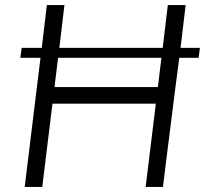

<svg xmlns="http://www.w3.org/2000/svg" viewBox="-20 -734 805 754"><path d="M77 0 139 -507H60L65 -546H144L164 -714H233L213 -546H619L639 -714H709L689 -546H765L760 -507H684Q675 -439 665.5 -364.5Q656 -290 647.5 -221Q639 -152 631.5 -94Q624 -36 620 0H552L592 -327H186L146 0ZM600 -392 614 -507H208L194 -392Z"/></svg>

Font: Josefin Sans
Style: Italic
Weight: 400
Italic angle: -7.5°
Designer: Santiago Orozco
Foundry: Typemade